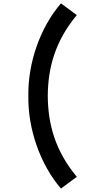

<svg xmlns="http://www.w3.org/2000/svg" viewBox="-20 -905 512 1123"><path d="M429.2 -816.7C304.2 -666.7 260.4 -511.5 259.4 -343.8C260.4 -177.1 304.2 -20.8 429.2 129.2L336.5 197.9C215.6 57.3 142.7 -150 145.8 -343.8C142.7 -538.5 215.6 -744.8 336.5 -885.4Z"/></svg>

Font: Manrope3 Bold
Style: Regular
Weight: 700
Designer: Mikhail Sharanda
Foundry: Mikhail Sharanda
Version: Version 3.000;PS 003.000;hotconv 1.0.88;makeotf.lib2.5.64775